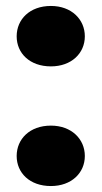

<svg xmlns="http://www.w3.org/2000/svg" viewBox="-20 -617 342 645"><path d="M265 -93C265 -150 220 -195 151 -195C80 -195 36 -150 36 -93C36 -36 80 8 151 8C220 8 265 -36 265 -93ZM265 -495C265 -552 220 -597 151 -597C80 -597 36 -552 36 -495C36 -438 80 -394 151 -394C220 -394 265 -438 265 -495Z"/></svg>

Font: SVN-Poppins ExtraBold
Style: Regular
Weight: 800
Designer: Ninad Kale (Devanagari), Jonny Pinhorn (Latin)
Foundry: Indian Type Foundry
Version: Version 3.002 2017; ttfautohint (v1.8.3)